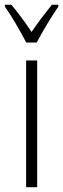

<svg xmlns="http://www.w3.org/2000/svg" viewBox="-41 -784 264 804"><path d="M114.7 0H68.4V-530.8H114.7ZM68.8 -606Q50.3 -641.6 24.9 -685.1Q-0.5 -728.5 -20.5 -755.9V-764.2H6.3Q25.4 -742.2 48.3 -711.2Q71.3 -680.2 91.3 -650.4Q112.8 -682.1 131.8 -707.3Q150.9 -732.4 176.3 -764.2H203.1V-755.9Q181.2 -724.1 156 -682.4Q130.9 -640.6 112.8 -606Z"/></svg>

Font: Open Sans Condensed Light
Style: Regular
Weight: 300
Width: 3
Designer: Monotype Design Team
Foundry: Monotype Imaging Inc.
Version: Version 3.003; ttfautohint (v1.8.4)